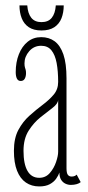

<svg xmlns="http://www.w3.org/2000/svg" viewBox="-20 -660 315 690"><path d="M121 10Q93.5 10 73 -4Q52.5 -18 41.2 -46.5Q30 -75 30 -118Q30 -163 46 -193Q62 -223 85.8 -244.2Q109.5 -265.5 133.2 -283.2Q157 -301 173 -320Q189 -339 189 -365.5Q189 -404.5 183.5 -433.8Q178 -463 164.8 -479.2Q151.5 -495.5 128 -495.5Q102 -495.5 85 -476Q68 -456.5 68 -432.5Q68 -423 69.5 -418.2Q71 -413.5 72.2 -409.2Q73.5 -405 73.5 -397Q73.5 -385.5 69 -377.2Q64.5 -369 54.5 -369Q45 -369 40.8 -377.5Q36.5 -386 36.5 -401Q36.5 -436.5 47.8 -465Q59 -493.5 79.5 -510Q100 -526.5 128 -526.5Q156 -526.5 176.2 -511.8Q196.5 -497 207.8 -464.5Q219 -432 219 -378V-55.5Q219 -38 223.8 -31.8Q228.5 -25.5 237.5 -25.5Q244.5 -25.5 249 -27.8Q253.5 -30 255.5 -32.5L270 -5.5Q265 -1 255.5 1.8Q246 4.5 234.5 4.5Q224.5 4.5 215 0Q205.5 -4.5 199.5 -14.2Q193.5 -24 193.5 -40Q190 -29.5 181.8 -17.8Q173.5 -6 158.8 2Q144 10 121 10ZM121 -21Q144 -21 159 -38.2Q174 -55.5 181.5 -77.8Q189 -100 189 -114.5V-301Q188 -287 169 -272.5Q150 -258 125.8 -238.8Q101.5 -219.5 83 -190.5Q64.5 -161.5 64.5 -118Q64.5 -70.5 78.8 -45.8Q93 -21 121 -21ZM129 -550.5Q101 -550.5 83.5 -562.2Q66 -574 58 -594.5Q50 -615 50 -640.5H78Q80 -611.5 92.5 -596Q105 -580.5 129 -580.5Q153.5 -580.5 166 -596Q178.5 -611.5 180.5 -640.5H209Q209 -615 201 -594.5Q193 -574 175.2 -562.2Q157.5 -550.5 129 -550.5Z"/></svg>

Font: Imbue Thin 10pt Thin
Style: Regular
Weight: 250
Version: Version 1.102